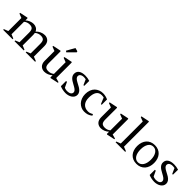

<svg xmlns="http://www.w3.org/2000/svg" viewBox="362 -2281 3813 3813"><g transform="rotate(45 2268.5 -374.0)"><path d="M299.8 -20V0H35.2V-20L125 -55.2V-421.9L35.2 -457V-477.1L205.1 -512.2L214.8 -502V-443.8Q248.5 -476.1 292.7 -494.1Q336.9 -512.2 381.8 -512.2Q425.8 -512.2 461.4 -491.5Q497.1 -470.7 515.1 -429.2Q548.8 -467.8 597.4 -490Q646 -512.2 695.8 -512.2Q725.1 -512.2 751 -502.9Q776.9 -493.7 797.6 -474.9Q818.4 -456.1 830.6 -424.8Q842.8 -393.6 842.8 -353V-55.2L933.1 -20V0H668V-20L752.9 -55.2V-323.2Q752.9 -393.1 728.8 -420.7Q704.6 -448.2 647 -448.2Q574.2 -448.2 523.9 -400.9Q528.8 -376.5 528.8 -353V-55.2L613.8 -20V0H354V-20L439 -55.2V-323.2Q439 -393.1 414.8 -420.7Q390.6 -448.2 333 -448.2Q263.7 -448.2 214.8 -404.8V-55.2Z M963.4 -457V-477.1L1133.3 -512.2L1143.1 -502V-176.8Q1143.1 -106.9 1167.5 -79.3Q1191.9 -51.8 1249 -51.8Q1316.4 -51.8 1367.2 -94.2V-421.9L1277.3 -457V-477.1L1447.3 -512.2L1457 -502V-67.9L1547.4 -43V-24.9L1377.4 12.2L1367.2 2V-56.2Q1333.5 -23.9 1289.1 -5.9Q1244.6 12.2 1200.2 12.2Q1170.9 12.2 1145 2.9Q1119.1 -6.3 1098.4 -25.1Q1077.6 -43.9 1065.4 -75.2Q1053.2 -106.4 1053.2 -147V-421.9ZM1210.4 -588.9 1306.2 -759.8 1378.4 -740.2 1384.3 -717.8 1237.3 -569.8Z M1662.1 -165 1714.4 -54.2Q1720.7 -50.3 1730 -47.1Q1739.3 -43.9 1750 -41.5Q1760.7 -39.1 1772 -37.6Q1783.2 -36.1 1793.9 -36.1Q1818.8 -36.1 1839.1 -41.3Q1859.4 -46.4 1874 -55.9Q1888.7 -65.4 1896.5 -79.3Q1904.3 -93.3 1904.3 -110.8Q1904.3 -133.8 1885.5 -154.5Q1866.7 -175.3 1832.5 -194.8L1780.3 -224.1Q1752.4 -238.8 1728.3 -254.4Q1704.1 -270 1686 -288.6Q1668 -307.1 1657.5 -329.6Q1647 -352.1 1647 -379.9Q1647 -413.6 1660.2 -438.5Q1673.3 -463.4 1697.8 -479.7Q1722.2 -496.1 1756.6 -504.2Q1791 -512.2 1833 -512.2Q1897.5 -512.2 1961.9 -491.2L1960 -350.1H1939.9L1888.2 -464.8Q1869.6 -467.3 1856.2 -468.8Q1842.8 -470.2 1834 -470.2Q1807.6 -470.2 1788.3 -464.1Q1769 -458 1756.6 -448Q1744.1 -438 1738 -425.3Q1731.9 -412.6 1731.9 -398.9Q1731.9 -382.8 1738 -369.9Q1744.1 -356.9 1756.1 -345.2Q1768.1 -333.5 1786.1 -322Q1804.2 -310.5 1828.1 -297.9Q1862.3 -279.3 1884.5 -267.6Q1906.7 -255.9 1916.5 -249Q1993.2 -197.8 1993.2 -130.9Q1993.2 -94.7 1975.8 -67.6Q1958.5 -40.5 1930.4 -22.2Q1902.3 -3.9 1867.2 5.1Q1832 14.2 1796.4 14.2Q1777.8 14.2 1756.3 11.7Q1734.9 9.3 1713.4 4.9Q1691.9 0.5 1672.1 -5.6Q1652.3 -11.7 1637.2 -19V-165Z M2318.8 12.2Q2272.9 12.2 2231.2 -6.6Q2189.5 -25.4 2157.7 -58.8Q2126 -92.3 2106.9 -142.1Q2087.9 -191.9 2087.9 -250Q2087.9 -313 2106.9 -363.8Q2126 -414.6 2159.4 -446.8Q2192.9 -479 2236.3 -496.1Q2279.8 -513.2 2330.1 -513.2Q2401.9 -513.2 2471.2 -481V-330.1H2451.2L2397 -460.9Q2367.7 -467.8 2338.9 -467.8Q2262.2 -467.8 2225.6 -411.1Q2189 -354.5 2189 -250Q2189 -150.4 2237.3 -97.2Q2285.6 -43.9 2370.1 -43.9Q2398.9 -43.9 2422.1 -51.5Q2445.3 -59.1 2479 -78.1L2494.1 -46.9Q2450.7 -12.7 2410.2 -0.2Q2369.6 12.2 2318.8 12.2Z M2549.3 -457V-477.1L2719.2 -512.2L2729 -502V-176.8Q2729 -106.9 2753.4 -79.3Q2777.8 -51.8 2835 -51.8Q2902.3 -51.8 2953.1 -94.2V-421.9L2863.3 -457V-477.1L3033.2 -512.2L3043 -502V-67.9L3133.3 -43V-24.9L2963.4 12.2L2953.1 2V-56.2Q2919.4 -23.9 2875 -5.9Q2830.6 12.2 2786.1 12.2Q2756.8 12.2 2731 2.9Q2705.1 -6.3 2684.3 -25.1Q2663.6 -43.9 2651.4 -75.2Q2639.2 -106.4 2639.2 -147V-421.9Z M3462.9 -20V0H3192.9V-20L3283.2 -55.2V-671.9L3192.9 -707V-727.1L3363.3 -762.2L3373 -752V-55.2Z M3787.1 -512.2Q3842.8 -512.2 3887.2 -493.2Q3931.6 -474.1 3962.4 -439.7Q3993.2 -405.3 4009.5 -356.9Q4025.9 -308.6 4025.9 -250Q4025.9 -191.9 4009.8 -143.6Q3993.7 -95.2 3962.9 -60.5Q3932.1 -25.9 3887.7 -6.8Q3843.3 12.2 3787.1 12.2Q3730.5 12.2 3686 -6.8Q3641.6 -25.9 3610.8 -60.5Q3580.1 -95.2 3564 -143.3Q3547.9 -191.4 3547.9 -250Q3547.9 -308.6 3564.2 -356.9Q3580.6 -405.3 3611.3 -439.7Q3642.1 -474.1 3686.5 -493.2Q3731 -512.2 3787.1 -512.2ZM3680.7 -408.7Q3643.1 -347.7 3643.1 -250Q3643.1 -201.7 3652.6 -161.4Q3662.1 -121.1 3680.4 -92Q3698.7 -63 3725.6 -46.9Q3752.4 -30.8 3787.1 -30.8Q3821.8 -30.8 3849.1 -46.9Q3876.5 -63 3895.3 -92Q3914.1 -121.1 3924.1 -161.4Q3934.1 -201.7 3934.1 -250Q3934.1 -297.9 3924.1 -338.1Q3914.1 -378.4 3895.3 -407.5Q3876.5 -436.5 3849.1 -452.9Q3821.8 -469.2 3787.1 -469.2Q3717.8 -469.2 3680.7 -408.7Z M4155.8 -165 4208 -54.2Q4214.4 -50.3 4223.6 -47.1Q4232.9 -43.9 4243.7 -41.5Q4254.4 -39.1 4265.6 -37.6Q4276.9 -36.1 4287.6 -36.1Q4312.5 -36.1 4332.8 -41.3Q4353 -46.4 4367.7 -55.9Q4382.3 -65.4 4390.1 -79.3Q4397.9 -93.3 4397.9 -110.8Q4397.9 -133.8 4379.2 -154.5Q4360.4 -175.3 4326.2 -194.8L4273.9 -224.1Q4246.1 -238.8 4221.9 -254.4Q4197.8 -270 4179.7 -288.6Q4161.6 -307.1 4151.1 -329.6Q4140.6 -352.1 4140.6 -379.9Q4140.6 -413.6 4153.8 -438.5Q4167 -463.4 4191.4 -479.7Q4215.8 -496.1 4250.2 -504.2Q4284.7 -512.2 4326.7 -512.2Q4391.1 -512.2 4455.6 -491.2L4453.6 -350.1H4433.6L4381.8 -464.8Q4363.3 -467.3 4349.9 -468.8Q4336.4 -470.2 4327.6 -470.2Q4301.3 -470.2 4282 -464.1Q4262.7 -458 4250.2 -448Q4237.8 -438 4231.7 -425.3Q4225.6 -412.6 4225.6 -398.9Q4225.6 -382.8 4231.7 -369.9Q4237.8 -356.9 4249.8 -345.2Q4261.7 -333.5 4279.8 -322Q4297.9 -310.5 4321.8 -297.9Q4356 -279.3 4378.2 -267.6Q4400.4 -255.9 4410.2 -249Q4486.8 -197.8 4486.8 -130.9Q4486.8 -94.7 4469.5 -67.6Q4452.1 -40.5 4424.1 -22.2Q4396 -3.9 4360.8 5.1Q4325.7 14.2 4290 14.2Q4271.5 14.2 4250 11.7Q4228.5 9.3 4207 4.9Q4185.5 0.5 4165.8 -5.6Q4146 -11.7 4130.9 -19V-165Z"/></g></svg>

Font: Amethysta
Style: Regular
Weight: 400
Designer: Konstantin Vinogradov, Alexei Vanyashin
Foundry: Cyreal (www.cyreal.org)
Version: Version 1.003